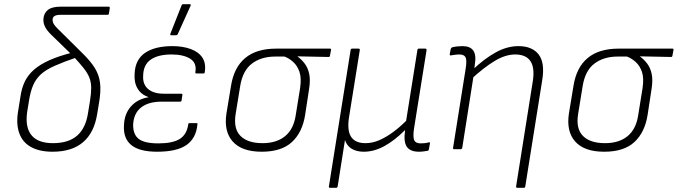

<svg xmlns="http://www.w3.org/2000/svg" viewBox="-20 -715 3247 920"><path d="M232 12Q170 12 129.5 -10Q89 -32 73 -75Q57 -118 66 -177L78 -252Q84 -294 99.5 -325.5Q115 -357 144 -382Q173 -407 218 -427Q263 -447 330 -464L353 -442Q286 -419 243 -400Q200 -381 176 -359Q152 -337 139 -307Q126 -277 119 -233L110 -177Q100 -105 131 -67Q162 -29 234 -29Q308 -29 349.5 -65Q391 -101 402 -175L411 -230Q417 -267 417 -294Q417 -321 408 -343.5Q399 -366 380 -389.5Q361 -413 332 -445L223 -551Q204 -570 195.5 -587.5Q187 -605 188 -624Q190 -652 209.5 -667.5Q229 -683 270 -683H500Q507 -683 506 -676L502 -650Q501 -644 494 -644H271Q250 -644 241 -638Q232 -632 232 -621Q232 -609 238.5 -598.5Q245 -588 260 -574L375 -460Q415 -421 435 -388Q455 -355 459.5 -317Q464 -279 455 -225L446 -171Q432 -80 378.5 -34Q325 12 232 12Z M733 12Q648 12 609 -20Q570 -52 574 -115Q576 -169 607 -204.5Q638 -240 691 -249V-250Q656 -262 639 -291Q622 -320 625 -362Q628 -430 675.5 -462Q723 -494 806 -494Q856 -494 894 -480Q932 -466 950 -438.5Q968 -411 961 -369Q961 -363 955 -363H921Q915 -363 916 -369Q924 -413 891.5 -433.5Q859 -454 802 -454Q738 -454 702.5 -429.5Q667 -405 666 -353Q663 -312 689 -289Q715 -266 765 -266H849Q855 -266 854 -260L850 -234Q849 -228 844 -228H756Q691 -228 656 -200Q621 -172 618 -119Q617 -71 644.5 -49.5Q672 -28 739 -28Q807 -28 841 -49Q875 -70 882 -119Q882 -125 888 -125H922Q928 -125 926 -119Q920 -53 874 -20.5Q828 12 733 12ZM800 -546Q797 -546 796 -548Q795 -550 797 -555L850 -689Q851 -693 853.5 -694Q856 -695 859 -695H889Q893 -695 894 -692.5Q895 -690 893 -687L832 -552Q829 -546 822 -546Z M1234 12Q1139 12 1095.5 -36.5Q1052 -85 1065 -171L1087 -304Q1101 -392 1155 -437Q1209 -482 1303 -482H1561Q1568 -482 1566 -475L1561 -448Q1560 -442 1555 -442L1406 -445V-444Q1424 -431 1439.5 -411Q1455 -391 1461.5 -361.5Q1468 -332 1461 -288L1442 -164Q1429 -81 1379 -34.5Q1329 12 1234 12ZM1238 -29Q1305 -29 1346 -62.5Q1387 -96 1397 -163L1418 -293Q1425 -341 1415 -370.5Q1405 -400 1385 -418Q1365 -436 1343 -444H1299Q1232 -444 1187.5 -410.5Q1143 -377 1131 -303L1109 -168Q1098 -98 1132.5 -63.5Q1167 -29 1238 -29Z M1561 185Q1555 185 1556 178L1660 -475Q1661 -482 1667 -482H1698Q1705 -482 1704 -475L1653 -157Q1642 -91 1662 -60Q1682 -29 1731 -29Q1765 -29 1798 -43.5Q1831 -58 1863.5 -82Q1896 -106 1926 -136L1980 -475Q1981 -482 1987 -482H2017Q2025 -482 2024 -475L1964 -100Q1958 -60 1964.5 -44Q1971 -28 1996 -28Q2005 -28 2015 -29Q2025 -30 2035 -33Q2042 -34 2040 -27L2035 1Q2034 4 2033 5.5Q2032 7 2027 8Q2020 9 2009.5 10.5Q1999 12 1987 12Q1946 12 1929.5 -11.5Q1913 -35 1921 -91H1920Q1870 -41 1821 -14.5Q1772 12 1723 12Q1689 12 1665.5 -2Q1642 -16 1633 -44L1598 178Q1596 185 1591 185Z M2459 185Q2452 185 2453 178L2533 -326Q2553 -454 2448 -454Q2402 -454 2350.5 -423Q2299 -392 2237 -335L2244 -380Q2301 -434 2355.5 -464Q2410 -494 2464 -494Q2530 -494 2561 -454Q2592 -414 2578 -330L2497 178Q2496 185 2490 185ZM2157 0Q2149 0 2151 -7L2211 -384Q2218 -426 2211 -440Q2204 -454 2181 -454Q2171 -454 2161 -452.5Q2151 -451 2143 -450Q2134 -447 2135 -456L2140 -481Q2141 -484 2142.5 -485.5Q2144 -487 2146 -488Q2156 -491 2170 -492.5Q2184 -494 2196 -494Q2233 -494 2248 -472.5Q2263 -451 2255 -404L2252 -379L2250 -357L2195 -7Q2193 0 2188 0Z M2875 12Q2780 12 2736.5 -36.5Q2693 -85 2706 -171L2728 -304Q2742 -392 2796 -437Q2850 -482 2944 -482H3202Q3209 -482 3207 -475L3202 -448Q3201 -442 3196 -442L3047 -445V-444Q3065 -431 3080.5 -411Q3096 -391 3102.5 -361.5Q3109 -332 3102 -288L3083 -164Q3070 -81 3020 -34.5Q2970 12 2875 12ZM2879 -29Q2946 -29 2987 -62.5Q3028 -96 3038 -163L3059 -293Q3066 -341 3056 -370.5Q3046 -400 3026 -418Q3006 -436 2984 -444H2940Q2873 -444 2828.5 -410.5Q2784 -377 2772 -303L2750 -168Q2739 -98 2773.5 -63.5Q2808 -29 2879 -29Z"/></svg>

Font: Sofia Sans ExtraLight
Style: Italic
Weight: 250
Italic angle: -9°
Version: Version 4.100-B